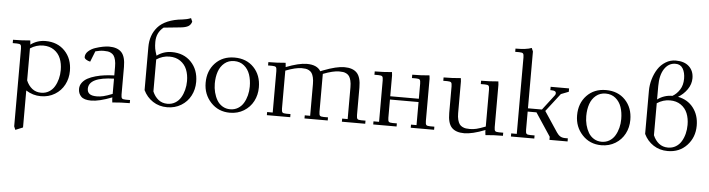

<svg xmlns="http://www.w3.org/2000/svg" viewBox="-56 -1017 5879 1591"><g transform="rotate(5 2883.0 -221.5)"><path d="M22 -411.1V-439Q94.7 -439 165 -445.8L168 -418V-411.1Q223.1 -452.1 292 -452.1Q391.6 -452.1 452.9 -388.2Q514.2 -324.2 514.2 -223.1Q514.2 -160.2 486.8 -107.9Q459.5 -55.7 408.2 -24.4Q356.9 6.8 292 6.8Q225.1 6.8 168 -29.8V277.8L106 303.2L94.2 274.9V-371.1Q94.2 -396 87.2 -403.6Q80.1 -411.1 55.2 -411.1ZM168 -113.8Q185.5 -71.8 216.8 -46.9Q248 -22 292 -22Q328.1 -22 356.7 -39.3Q385.3 -56.6 402.6 -85.7Q419.9 -114.7 429 -149.9Q438 -185.1 438 -223.1Q438 -276.9 420.9 -319.1Q403.8 -361.3 366.5 -387.2Q329.1 -413.1 275.9 -413.1Q218.3 -413.1 168 -379.9Z M602.5 -81.1Q602.5 -109.9 619.6 -133.1Q636.7 -156.2 664.3 -171.1Q691.9 -186 729.5 -196.5Q767.1 -207 804.9 -211.7Q842.8 -216.3 883.8 -217.8V-290Q883.8 -322.3 878.2 -345.2Q872.6 -368.2 863.8 -381.1Q855 -394 840.6 -401.6Q826.2 -409.2 812.5 -411.1Q798.8 -413.1 779.8 -413.1Q746.6 -413.1 710 -402.8L674.8 -314Q655.8 -317.9 640.9 -327.4Q626 -336.9 626 -348.1Q626 -375.5 649.4 -397Q672.9 -418.5 706.3 -429.7Q739.7 -440.9 769.5 -446.5Q799.3 -452.1 819.8 -452.1Q889.6 -452.1 923.6 -416.5Q957.5 -380.9 957.5 -294.9V-65.9Q957.5 -41 964.6 -33.4Q971.7 -25.9 996.6 -25.9H1031.7V0Q956.5 0 886.7 6.8L883.8 -21V-35.2Q776.9 6.8 710 6.8Q651.4 6.8 627 -18.1Q602.5 -43 602.5 -81.1ZM674.8 -88.9Q674.8 -61 693.6 -46.6Q712.4 -32.2 753.9 -32.2Q781.2 -32.2 808.8 -38.8Q836.4 -45.4 883.8 -64V-190.9Q674.8 -185.1 674.8 -88.9Z M1144.5 -118.2V-476.1Q1144.5 -525.9 1158.4 -567.1Q1172.4 -608.4 1202.1 -643.1Q1231.9 -677.7 1283.9 -700Q1335.9 -722.2 1407.2 -729Q1443.4 -732.9 1476.1 -746.1L1488.3 -717.8Q1481.4 -692.4 1460.7 -679.4Q1439.9 -666.5 1396.5 -662.1L1256.3 -647.9Q1198.2 -601.6 1198.2 -523.9Q1198.2 -491.7 1202.1 -469Q1206.1 -446.3 1218.3 -411.1Q1273.4 -452.1 1342.3 -452.1Q1441.9 -452.1 1503.2 -388.2Q1564.5 -324.2 1564.5 -223.1Q1564.5 -160.2 1537.1 -107.9Q1509.8 -55.7 1458.5 -24.4Q1407.2 6.8 1342.3 6.8Q1274.9 6.8 1223.4 -27.1Q1171.9 -61 1144.5 -118.2ZM1218.3 -113.8Q1235.8 -71.8 1267.1 -46.9Q1298.3 -22 1342.3 -22Q1378.4 -22 1407 -39.3Q1435.5 -56.6 1452.9 -85.7Q1470.2 -114.7 1479.2 -149.9Q1488.3 -185.1 1488.3 -223.1Q1488.3 -276.9 1471.2 -319.1Q1454.1 -361.3 1416.7 -387.2Q1379.4 -413.1 1326.2 -413.1Q1268.6 -413.1 1218.3 -379.9Z M1643.1 -223.1Q1643.1 -323.2 1704.3 -387.7Q1765.6 -452.1 1864.3 -452.1Q1963.9 -452.1 2024.9 -388.2Q2085.9 -324.2 2085.9 -223.1Q2085.9 -160.2 2058.6 -107.9Q2031.2 -55.7 1980.2 -24.4Q1929.2 6.8 1864.3 6.8Q1768.1 6.8 1705.6 -60.3Q1643.1 -127.4 1643.1 -223.1ZM1719.2 -223.1Q1719.2 -185.1 1728.3 -149.9Q1737.3 -114.7 1754.4 -85.7Q1771.5 -56.6 1800 -39.3Q1828.6 -22 1864.3 -22Q1900.4 -22 1929 -39.3Q1957.5 -56.6 1974.9 -85.7Q1992.2 -114.7 2001.2 -149.9Q2010.3 -185.1 2010.3 -223.1Q2010.3 -278.8 1995.1 -323Q1980 -367.2 1946.3 -395Q1912.6 -422.9 1864.3 -422.9Q1816.4 -422.9 1783 -395Q1749.5 -367.2 1734.4 -323Q1719.2 -278.8 1719.2 -223.1Z M2146 -411.1V-439Q2218.8 -439 2289.1 -445.8L2292 -418V-410.2Q2398.9 -452.1 2465.8 -452.1Q2550.8 -452.1 2581.1 -400.9L2604 -410.2Q2712.4 -452.1 2777.8 -452.1Q2847.7 -452.1 2881.8 -416.5Q2916 -380.9 2916 -294.9V-65.9Q2916 -41 2923.1 -33.4Q2930.2 -25.9 2955.1 -25.9H2990.2V0H2795.9V-25.9H2841.8V-290Q2841.8 -322.3 2836.2 -345.2Q2830.6 -368.2 2821.8 -381.1Q2813 -394 2798.6 -401.6Q2784.2 -409.2 2770.5 -411.1Q2756.8 -413.1 2737.8 -413.1Q2687 -413.1 2604 -380.9V-65.9Q2604 -41 2611.1 -33.4Q2618.2 -25.9 2643.1 -25.9H2678.2V0H2484.9V-25.9H2529.8V-290Q2529.8 -322.3 2524.2 -345.2Q2518.6 -368.2 2509.8 -381.1Q2501 -394 2486.6 -401.6Q2472.2 -409.2 2458.5 -411.1Q2444.8 -413.1 2425.8 -413.1Q2375 -413.1 2292 -380.9V-65.9Q2292 -41 2299.1 -33.4Q2306.2 -25.9 2331.1 -25.9H2366.2V0H2171.9V-25.9H2218.3V-371.1Q2218.3 -396 2211.2 -403.6Q2204.1 -411.1 2179.2 -411.1Z M3030.8 -411.1V-439Q3103.5 -439 3173.8 -445.8L3176.8 -418V-245.1H3414.6V-371.1Q3414.6 -396.5 3407.5 -403.8Q3400.4 -411.1 3376 -411.1H3342.8V-439Q3416 -439 3485.8 -445.8L3488.8 -418V-65.9Q3488.8 -41 3495.8 -33.4Q3502.9 -25.9 3527.8 -25.9H3563V0H3368.7V-25.9H3414.6V-217.8H3176.8V-65.9Q3176.8 -41 3183.8 -33.4Q3190.9 -25.9 3215.8 -25.9H3251V0H3056.6V-25.9H3103V-371.1Q3103 -396 3095.9 -403.6Q3088.9 -411.1 3064 -411.1Z M3603.5 -411.1V-439Q3676.3 -439 3746.6 -445.8L3749.5 -418V-154.8Q3749.5 -122.6 3755.6 -99.6Q3761.7 -76.7 3771 -63.7Q3780.3 -50.8 3795.4 -43.5Q3810.5 -36.1 3824.5 -34.2Q3838.4 -32.2 3857.4 -32.2Q3884.8 -32.2 3912.4 -38.8Q3939.9 -45.4 3987.3 -64V-371.1Q3987.3 -396.5 3980.2 -403.8Q3973.1 -411.1 3948.7 -411.1H3915.5V-439Q3988.8 -439 4058.6 -445.8L4061.5 -418V-65.9Q4061.5 -41 4068.6 -33.4Q4075.7 -25.9 4100.6 -25.9H4135.7V0Q4061 0 3990.7 6.8L3987.3 -21V-35.2Q3880.4 6.8 3813.5 6.8Q3743.7 6.8 3709.7 -28.6Q3675.8 -64 3675.8 -149.9V-371.1Q3675.8 -396 3668.7 -403.6Q3661.6 -411.1 3636.7 -411.1Z M4176.3 -702.1V-729Q4268.1 -729 4310.1 -746.1L4322.3 -717.8V-245.1H4438.5L4534.2 -370.1Q4541.5 -378.9 4541.5 -388.2Q4541.5 -400.9 4532 -406Q4522.5 -411.1 4502.4 -411.1H4494.1V-439H4647.5V-411.1L4583.5 -386.2L4467.3 -235.8L4580.1 -65.9Q4594.2 -44.9 4610.6 -35.4Q4627 -25.9 4651.4 -25.9H4673.3V0H4522.5V-25.9L4395.5 -217.8H4322.3V-65.9Q4322.3 -41 4329.3 -33.4Q4336.4 -25.9 4361.3 -25.9H4396.5V0H4202.1V-25.9H4248.5V-662.1Q4248.5 -687 4241.5 -694.6Q4234.4 -702.1 4209.5 -702.1Z M4732.9 -223.1Q4732.9 -323.2 4794.2 -387.7Q4855.5 -452.1 4954.1 -452.1Q5053.7 -452.1 5114.7 -388.2Q5175.8 -324.2 5175.8 -223.1Q5175.8 -160.2 5148.4 -107.9Q5121.1 -55.7 5070.1 -24.4Q5019 6.8 4954.1 6.8Q4857.9 6.8 4795.4 -60.3Q4732.9 -127.4 4732.9 -223.1ZM4809.1 -223.1Q4809.1 -185.1 4818.1 -149.9Q4827.1 -114.7 4844.2 -85.7Q4861.3 -56.6 4889.9 -39.3Q4918.5 -22 4954.1 -22Q4990.2 -22 5018.8 -39.3Q5047.4 -56.6 5064.7 -85.7Q5082 -114.7 5091.1 -149.9Q5100.1 -185.1 5100.1 -223.1Q5100.1 -278.8 5085 -323Q5069.8 -367.2 5036.1 -395Q5002.4 -422.9 4954.1 -422.9Q4906.2 -422.9 4872.8 -395Q4839.4 -367.2 4824.2 -323Q4809.1 -278.8 4809.1 -223.1Z M5308.1 -118.2V-476.1Q5308.1 -525.9 5322.3 -574Q5336.4 -622.1 5361.3 -660.4Q5386.2 -698.7 5424.8 -722.4Q5463.4 -746.1 5508.8 -746.1Q5580.6 -746.1 5619.6 -709.2Q5658.7 -672.4 5658.7 -611.8Q5658.7 -562 5628.4 -518.6Q5598.1 -475.1 5552.7 -448.2Q5633.3 -433.1 5680.7 -372.3Q5728 -311.5 5728 -223.1Q5728 -126.5 5666 -59.8Q5604 6.8 5505.9 6.8Q5438.5 6.8 5387 -27.1Q5335.4 -61 5308.1 -118.2ZM5381.8 -113.8Q5399.4 -71.8 5430.7 -46.9Q5461.9 -22 5505.9 -22Q5542.5 -22 5571 -39.3Q5599.6 -56.6 5616.9 -85.7Q5634.3 -114.7 5643.1 -149.7Q5651.9 -184.6 5651.9 -223.1Q5651.9 -276.9 5634.8 -319.1Q5617.7 -361.3 5580.3 -387.2Q5543 -413.1 5489.7 -413.1Q5432.1 -413.1 5381.8 -379.9ZM5381.8 -411.1Q5437 -452.1 5505.9 -452.1Q5541.5 -472.7 5565.7 -510.5Q5589.8 -548.3 5589.8 -602.1Q5589.8 -652.8 5570.1 -686Q5550.3 -719.2 5508.8 -719.2Q5451.7 -719.2 5416.7 -667Q5381.8 -614.7 5381.8 -522.9Z"/></g></svg>

Font: Dihjauti S
Style: Regular
Weight: 400
Designer: T. Christopher White
Version: Version 3.0.0